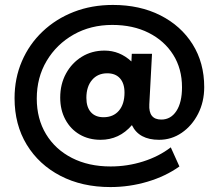

<svg xmlns="http://www.w3.org/2000/svg" viewBox="-20 -641 886 778"><path d="M427.5 117Q312.5 117 225 71.5Q137.5 26 88.2 -55Q39 -136 39 -243Q39 -324 68.8 -393Q98.5 -462 152.5 -513.2Q206.5 -564.5 279 -592.8Q351.5 -621 437.5 -621Q546.5 -621 630 -578.8Q713.5 -536.5 760.5 -461.5Q807.5 -386.5 807.5 -288Q807.5 -228.5 782.8 -180Q758 -131.5 716.5 -103Q675 -74.5 624.5 -74.5Q543 -74.5 514.5 -134Q463.5 -74.5 387.5 -74.5Q339.5 -74.5 302.5 -96.2Q265.5 -118 244.8 -156.8Q224 -195.5 224 -245.5Q224 -300 247.5 -343Q271 -386 311.5 -411Q352 -436 403.5 -436Q465 -436 512.5 -392L514 -423H596L585 -218Q581.5 -156.5 633.5 -156.5Q672 -156.5 694.8 -191.2Q717.5 -226 717.5 -287.5Q717.5 -362.5 681.8 -419.2Q646 -476 582.5 -508Q519 -540 435 -540Q347.5 -540 278.2 -500.8Q209 -461.5 169 -394.2Q129 -327 129 -241.5Q129 -159.5 166.5 -97.5Q204 -35.5 271.5 -1Q339 33.5 428 33.5Q496.5 33.5 560.2 13.2Q624 -7 672 -44L707 33.5Q651 73.5 577.8 95.2Q504.5 117 427.5 117ZM399.5 -166Q439 -166 461.8 -192.5Q484.5 -219 484.5 -266Q484.5 -303 466.2 -323.5Q448 -344 414.5 -344Q376 -344 353 -317Q330 -290 330 -244.5Q330 -207 348.2 -186.5Q366.5 -166 399.5 -166Z"/></svg>

Font: Geologica
Style: Bold
Weight: 700
Designer: Sindre Bremnes, Frode Helland
Foundry: Monokrom Skriftforlag AS
Version: Version 1.010; ttfautohint (v1.8.4.7-5d5b);gftools[0.9.28]